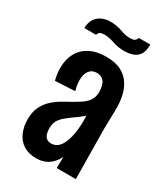

<svg xmlns="http://www.w3.org/2000/svg" viewBox="-170 -746 727 833"><g transform="rotate(30 193.5 -329.5)"><path d="M248 0 250 -96 243 -378Q242 -415 228.5 -430Q215 -445 193 -445Q169 -445 156 -427.5Q143 -410 143 -381Q143 -369 145 -356Q147 -343 151 -329L52 -324Q48 -340 46 -355Q44 -370 44 -384Q44 -427 61 -458.5Q78 -490 111.5 -508Q145 -526 194 -526Q240 -526 269.5 -510.5Q299 -495 315.5 -468.5Q332 -442 338 -410Q344 -378 343 -345L341 -250L344 0ZM148 8Q111 8 85 -8.5Q59 -25 46 -54.5Q33 -84 33 -121Q33 -156 44.5 -181Q56 -206 75 -224.5Q94 -243 117.5 -257Q141 -271 164 -283Q181 -293 196 -302.5Q211 -312 221.5 -323Q232 -334 237.5 -347.5Q243 -361 243 -378L290 -354Q287 -320 273 -296Q259 -272 239.5 -255.5Q220 -239 199 -225Q181 -212 166 -199.5Q151 -187 142.5 -171.5Q134 -156 134 -134Q134 -118 138 -105.5Q142 -93 151 -86.5Q160 -80 173 -80Q196 -80 212 -97.5Q228 -115 237.5 -152.5Q247 -190 247 -247L286 -301Q286 -232 280 -175Q274 -118 258.5 -77Q243 -36 216 -14Q189 8 148 8ZM107 -586H48Q49 -616 61.5 -633.5Q74 -651 93 -659Q112 -667 132 -667Q165 -667 191.5 -657Q218 -647 241 -647Q256 -647 263.5 -651.5Q271 -656 274 -667H332Q332 -632 319.5 -615Q307 -598 287.5 -592Q268 -586 248 -586Q216 -586 189 -595.5Q162 -605 139 -605Q124 -605 117 -601Q110 -597 107 -586Z"/></g></svg>

Font: Truculenta
Style: Bold
Weight: 700
Designer: Ivan Castro, Eva Sanz & Omnibus-Type Team
Foundry: Omnibus-Type
Version: Version 1.002